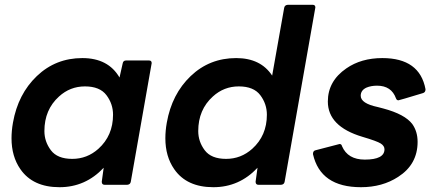

<svg xmlns="http://www.w3.org/2000/svg" viewBox="-20 -770 1811 800"><path d="M228 10Q117 10 65 -65Q28 -118 28 -194Q28 -225 34 -259Q55 -378 133.5 -453Q212 -528 323 -528Q431 -528 478 -447L491 -505Q493 -518 505 -518H601Q612 -518 612 -507L525 -13Q523 -1 510 0H416Q404 0 404 -13L412 -71Q336 10 228 10ZM281 -108Q343 -108 390 -150Q451 -205 451 -292Q451 -337 423.5 -373.5Q396 -410 334 -410Q272 -410 226 -368Q165 -313 165 -224Q165 -180 192 -144Q219 -108 281 -108Z M869 10Q758 10 706 -65Q669 -118 669 -194Q669 -225 675 -259Q696 -378 774.5 -453Q853 -528 964 -528Q1066 -528 1114 -455L1164 -737Q1166 -749 1179 -750H1283Q1294 -750 1294 -739L1166 -13Q1164 -1 1151 0H1057Q1045 0 1045 -13L1053 -71Q977 10 869 10ZM922 -108Q984 -108 1031 -150Q1092 -205 1092 -292Q1092 -337 1064.5 -373.5Q1037 -410 975 -410Q913 -410 867 -368Q806 -313 806 -224Q806 -180 833 -144Q860 -108 922 -108Z M1484 10Q1315 10 1284 -128Q1284 -142 1295 -144L1395 -170Q1403 -170 1405 -161Q1429 -105 1500 -105Q1582 -105 1582 -148Q1582 -162 1566.5 -172Q1551 -182 1490 -200Q1346 -243 1346 -347Q1346 -432 1423 -485Q1485 -528 1573 -528Q1729 -528 1753 -398Q1753 -385 1742 -382Q1643 -352 1640 -352Q1633 -352 1630 -360Q1611 -413 1551 -413Q1526 -413 1507 -405Q1483 -394 1483 -371Q1483 -339 1554 -324L1577 -318Q1667 -294 1698 -253Q1720 -222 1720 -179Q1720 -85 1639 -33Q1573 10 1484 10Z"/></svg>

Font: YamahaIndonesia935. App
Style: Bold Italic
Weight: 700
Italic angle: -10°
Designer: Dalton Maag Ltd
Foundry: Dalton Maag Ltd
Version: Version 1.002; January 01, 2024; Regular/Italic